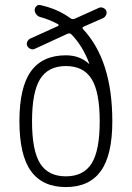

<svg xmlns="http://www.w3.org/2000/svg" viewBox="-20 -757 540 787"><path d="M355.5 -433.1Q322.3 -486.3 250 -486.3Q177.7 -486.3 144.5 -433.1Q111.3 -379.9 111.3 -259.8Q111.3 -139.6 144.5 -86.9Q177.7 -34.2 250 -34.2Q322.3 -34.2 355.5 -86.9Q388.7 -139.6 388.7 -259.8Q388.7 -379.9 355.5 -433.1ZM250 -530.3Q306.6 -530.3 343.8 -496.1H344.7L345.7 -495.1V-497.1Q319.3 -568.4 272.5 -616.2Q266.6 -622.1 257.8 -619.1L122.1 -556.6Q114.3 -552.7 105 -556.6Q95.7 -560.5 91.8 -568.8Q87.9 -577.1 91.8 -585.9Q95.7 -594.7 103.5 -598.6L217.8 -650.4Q219.7 -651.4 220.2 -653.3Q220.7 -655.3 218.8 -657.2Q185.5 -675.8 147.5 -686.5Q136.7 -688.5 129.4 -697.3Q122.1 -706.1 122.1 -715.8Q122.1 -724.6 128.9 -731.4Q135.7 -738.3 144.5 -736.3Q216.8 -720.7 269.5 -681.6Q276.4 -676.8 285.2 -679.7L384.8 -724.6Q392.6 -728.5 401.9 -725.1Q411.1 -721.7 415 -713.9Q418.9 -706.1 415.5 -697.3Q412.1 -688.5 404.3 -683.6L322.3 -647.5Q315.4 -643.6 320.3 -637.7Q440.4 -509.8 440.4 -259.8Q440.4 -121.1 393.1 -55.7Q345.7 9.8 250 9.8Q154.3 9.8 106.9 -55.7Q59.6 -121.1 59.6 -260.3Q59.6 -399.4 106.9 -464.8Q154.3 -530.3 250 -530.3Z"/></svg>

Font: Rounded-X Mgen+ 1m light
Style: Regular
Weight: 200
Designer: [Source Han Sans]
Ryoko NISHIZUKA  (kana & ideographs); Paul D. Hunt (Latin, Greek & Cyrillic); Wenlong ZHANG  (bopomofo
Version: Version 1.059.20150602